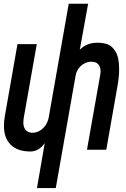

<svg xmlns="http://www.w3.org/2000/svg" viewBox="-38 -780 658 1000"><path d="M195 -34.5Q164 9 120.5 9Q54 9 18.2 -25.8Q-17.5 -60.5 -17.5 -125Q-17.5 -148 -13 -174L53 -550H153.5L85 -162Q83.5 -151.5 83.5 -142.5Q83.5 -116.5 96.2 -102.5Q109 -88.5 131 -88.5Q151 -88.5 169 -99Q187 -109.5 199.5 -128.2Q212 -147 216 -170L320 -760.5H421L377.5 -520.5Q412 -557.5 470 -557.5Q497 -557.5 520.5 -550Q544 -542.5 563.2 -512.2Q582.5 -482 582.5 -420Q582.5 -378.5 573.5 -329.5L515.5 0H415L484.5 -393Q486 -401.5 486 -408.5Q486 -431 474 -444.8Q462 -458.5 438.5 -458.5Q417 -458.5 399.2 -448.2Q381.5 -438 370.2 -421.5Q359 -405 356 -387L252.5 199.5H154.5Z"/></svg>

Font: JuliaMono
Style: Italic
Weight: 400
Italic angle: -9°
Monospace: yes
Designer: cormullion
Foundry: corm
Version: Version 0.057; ttfautohint (v1.8.4)